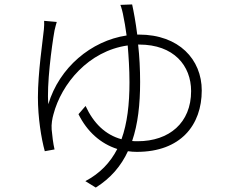

<svg xmlns="http://www.w3.org/2000/svg" viewBox="-20 -798 1040 866"><path d="M608 -597C764 -597 842 -502 842 -387C842 -244 743 -161 601 -161C592 -161 584 -161 576 -162C602 -238 612 -327 612 -428C612 -486 609 -544 603 -597ZM599 -642C592 -698 583 -746 576 -778L523 -776C528 -763 534 -741 537 -722C541 -704 546 -675 551 -638C391 -614 247 -493 198 -328C190 -412 213 -589 226 -661C230 -677 233 -690 236 -699L179 -704C180 -692 179 -681 178 -666C173 -615 151 -471 151 -359C151 -268 166 -174 182 -116L226 -124C220 -148 215 -190 213 -214C211 -238 216 -265 221 -282C257 -420 379 -568 556 -593C560 -545 564 -487 564 -427C564 -328 554 -242 528 -170C455 -190 402 -242 366 -320L334 -283C373 -204 434 -150 509 -126C477 -64 431 -16 365 19L412 48C479 6 526 -49 557 -116C570 -114 584 -113 597 -113C795 -113 890 -234 890 -390C890 -530 787 -642 607 -642Z"/></svg>

Font: Noto Sans Japanese Light
Style: Regular
Weight: 300
Designer: Ryoko NISHIZUKA (kana & ideographs); Paul D. Hunt (Latin, Greek & Cyrillic); Wenlong ZHANG (bopomofo); Sandoll Communica
Foundry: Adobe Systems Incorporated
Version: Version 1.000;PS 1;hotconv 1.0.78;makeotf.lib2.5.61930